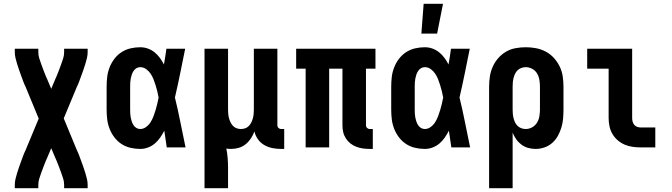

<svg xmlns="http://www.w3.org/2000/svg" viewBox="-20 -777 3540 1012"><path d="M58 215V197Q58 181 62 165Q66 149 70.5 134Q75 119 80.5 103.5Q86 88 91.5 73Q97 58 102.5 43Q108 28 115 14L184 -152L115 -319Q108 -333 102.5 -348Q97 -363 91.5 -378Q86 -393 80.5 -408.5Q75 -424 70.5 -439Q66 -454 62 -470Q58 -486 58 -502V-520H182V-502Q182 -485 187 -469.5Q192 -454 197.5 -438.5Q203 -423 209 -407.5Q215 -392 221 -377Q223 -372 225 -368Q227 -364 229 -359L250 -309L271 -359Q273 -364 275 -368Q277 -372 279 -377Q285 -392 291 -407.5Q297 -423 302.5 -438.5Q308 -454 313 -469.5Q318 -485 318 -502V-520H442V-502Q442 -486 438 -470Q434 -454 429.5 -439Q425 -424 419.5 -408.5Q414 -393 408.5 -378Q403 -363 397.5 -348Q392 -333 385 -319L316 -153L385 14Q392 28 397.5 43Q403 58 408.5 73Q414 88 419.5 103.5Q425 119 429.5 134Q434 149 438 165Q442 181 442 197V215H318V197Q318 180 313 164.5Q308 149 302.5 133.5Q297 118 291 102.5Q285 87 279 72Q277 67 275 63Q273 59 271 54L250 4L229 54Q227 59 225 63Q223 67 221 72Q215 87 209 102.5Q203 118 197.5 133.5Q192 149 187 164.5Q182 180 182 197V215Z M719 8Q693 8 667.5 2Q642 -4 620.5 -18Q599 -32 583 -53Q567 -74 557.5 -98.5Q548 -123 545 -148.5Q542 -174 542 -200V-320Q542 -346 545 -371.5Q548 -397 557.5 -421.5Q567 -446 583 -467Q599 -488 620.5 -502Q642 -516 667.5 -522Q693 -528 719 -528Q740 -528 759.5 -521Q779 -514 795 -501Q811 -488 823 -471.5Q835 -455 844 -437Q848 -457 851 -478Q854 -499 857 -520H956Q943 -456 930 -391.5Q917 -327 902 -263Q918 -198 931 -132Q944 -66 958 0H859Q856 -22 852.5 -44Q849 -66 846 -88Q836 -69 824 -51.5Q812 -34 796 -20.5Q780 -7 760 0.5Q740 8 719 8ZM719 -97Q736 -97 750.5 -108Q765 -119 774 -133.5Q783 -148 789 -164Q795 -180 800 -196.5Q805 -213 809 -230Q813 -247 816 -263Q813 -280 809 -296Q805 -312 800 -328Q795 -344 789 -359.5Q783 -375 773.5 -389Q764 -403 750 -413Q736 -423 719 -423Q708 -423 699 -417.5Q690 -412 684 -403Q678 -394 674.5 -383.5Q671 -373 669 -362.5Q667 -352 666.5 -341.5Q666 -331 666 -320V-200Q666 -189 666.5 -178.5Q667 -168 669 -157.5Q671 -147 674.5 -136.5Q678 -126 684 -117Q690 -108 699 -102.5Q708 -97 719 -97Z M1058 215V-520H1182V-200Q1182 -188 1183 -176.5Q1184 -165 1187 -154Q1190 -143 1195 -132.5Q1200 -122 1208 -113.5Q1216 -105 1227 -101Q1238 -97 1250 -97Q1262 -97 1273 -101Q1284 -105 1292 -113.5Q1300 -122 1305 -132.5Q1310 -143 1313 -154Q1316 -165 1317 -176.5Q1318 -188 1318 -200V-520H1442V-116Q1442 -108 1448 -102.5Q1454 -97 1461 -97H1478V8H1461Q1438 8 1415.5 3.5Q1393 -1 1373 -12.5Q1353 -24 1339.5 -43Q1326 -62 1321 -84Q1314 -65 1302.5 -47.5Q1291 -30 1275 -17Q1259 -4 1239 2Q1219 8 1198 8Q1192 8 1185.5 7.5Q1179 7 1173 6Q1178 31 1180 56.5Q1182 82 1182 107V215Z M1928 8Q1910 8 1892.5 5.5Q1875 3 1858 -3.5Q1841 -10 1827 -21Q1813 -32 1803 -47.5Q1793 -63 1789 -80.5Q1785 -98 1785 -116V-415H1715V0H1591V-415H1541V-520H1959V-415H1909V-116Q1909 -108 1915 -102.5Q1921 -97 1928 -97H1945V8Z M2219 8Q2193 8 2167.5 2Q2142 -4 2120.5 -18Q2099 -32 2083 -53Q2067 -74 2057.5 -98.5Q2048 -123 2045 -148.5Q2042 -174 2042 -200V-320Q2042 -346 2045 -371.5Q2048 -397 2057.5 -421.5Q2067 -446 2083 -467Q2099 -488 2120.5 -502Q2142 -516 2167.5 -522Q2193 -528 2219 -528Q2240 -528 2259.5 -521Q2279 -514 2295 -501Q2311 -488 2323 -471.5Q2335 -455 2344 -437Q2348 -457 2351 -478Q2354 -499 2357 -520H2456Q2443 -456 2430 -391.5Q2417 -327 2402 -263Q2418 -198 2431 -132Q2444 -66 2458 0H2359Q2356 -22 2352.5 -44Q2349 -66 2346 -88Q2336 -69 2324 -51.5Q2312 -34 2296 -20.5Q2280 -7 2260 0.5Q2240 8 2219 8ZM2219 -97Q2236 -97 2250.5 -108Q2265 -119 2274 -133.5Q2283 -148 2289 -164Q2295 -180 2300 -196.5Q2305 -213 2309 -230Q2313 -247 2316 -263Q2313 -280 2309 -296Q2305 -312 2300 -328Q2295 -344 2289 -359.5Q2283 -375 2273.5 -389Q2264 -403 2250 -413Q2236 -423 2219 -423Q2208 -423 2199 -417.5Q2190 -412 2184 -403Q2178 -394 2174.5 -383.5Q2171 -373 2169 -362.5Q2167 -352 2166.5 -341.5Q2166 -331 2166 -320V-200Q2166 -189 2166.5 -178.5Q2167 -168 2169 -157.5Q2171 -147 2174.5 -136.5Q2178 -126 2184 -117Q2190 -108 2199 -102.5Q2208 -97 2219 -97ZM2201 -600 2213 -757H2315L2284 -600Z M2558 215V-320Q2558 -347 2562 -373.5Q2566 -400 2577 -425Q2588 -450 2606 -470.5Q2624 -491 2647 -504.5Q2670 -518 2697 -523Q2724 -528 2751 -528Q2778 -528 2805 -523Q2832 -518 2856.5 -505Q2881 -492 2899.5 -471.5Q2918 -451 2930 -426.5Q2942 -402 2946 -374.5Q2950 -347 2950 -320V-200Q2950 -176 2948 -152Q2946 -128 2939 -105Q2932 -82 2920.5 -61Q2909 -40 2891 -24Q2873 -8 2850 0Q2827 8 2803 8Q2783 8 2763.5 2.5Q2744 -3 2728 -15Q2712 -27 2700.5 -43.5Q2689 -60 2682 -78V215ZM2751 -97Q2769 -97 2785 -106Q2801 -115 2810.5 -130.5Q2820 -146 2823 -164Q2826 -182 2826 -200V-320Q2826 -338 2823 -356Q2820 -374 2811 -389.5Q2802 -405 2785.5 -414Q2769 -423 2751 -423Q2740 -423 2728.5 -419Q2717 -415 2708.5 -407Q2700 -399 2695 -388.5Q2690 -378 2687 -366.5Q2684 -355 2683 -343.5Q2682 -332 2682 -320V-200Q2682 -188 2683 -176.5Q2684 -165 2687 -153.5Q2690 -142 2695 -131.5Q2700 -121 2708.5 -113Q2717 -105 2728 -101Q2739 -97 2751 -97Z M3358 0Q3337 0 3315 -3Q3293 -6 3273 -14.5Q3253 -23 3236 -37.5Q3219 -52 3208 -71Q3197 -90 3192.5 -111.5Q3188 -133 3188 -155V-415H3075V-520H3312V-155Q3312 -145 3314.5 -135.5Q3317 -126 3323.5 -118.5Q3330 -111 3339.5 -108Q3349 -105 3358 -105H3434V0Z"/></svg>

Font: Iosevka Curly Extrabold
Style: Regular
Weight: 800
Monospace: yes
Designer: Belleve Invis
Foundry: Belleve Invis
Version: Version 22.1.2; ttfautohint (v1.8.4)